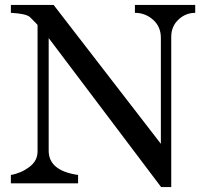

<svg xmlns="http://www.w3.org/2000/svg" viewBox="-20 -742 855 777"><path d="M24 -34Q65 -41 98.5 -66Q132 -91 132 -129V-641Q132 -642 101 -673Q85 -687 24 -690V-722H197L631 -160V-589Q631 -634 599.5 -662Q568 -690 526 -690V-722H770V-690Q731 -690 702 -662.5Q673 -635 673 -593V15H632L177 -588V-132Q177 -51 296 -34V0H24Z"/></svg>

Font: Academico
Style: Regular
Weight: 400
Foundry: Steinberg Media Technologies GmbH
Version: Version 0.902